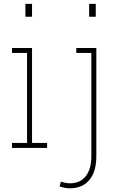

<svg xmlns="http://www.w3.org/2000/svg" viewBox="-20 -782 612 1015"><path d="M43.5 0V-26.4H123V-502H43.5V-528.3H149.4V-26.4H229V0ZM114.3 -693.4V-761.7H149.4V-693.4ZM350.1 213.4Q335.4 213.4 322.8 210.9Q310.1 208.5 295.4 203.6L301.8 178.2Q310.5 181.2 324 184.1Q337.4 187 350.1 187Q403.8 187 433.3 149.7Q462.9 112.3 462.9 43.5V-502H383.3V-528.3H489.3V43.5Q489.3 125 452.6 169.2Q416 213.4 350.1 213.4ZM451.2 -693.4V-761.7H486.3V-693.4Z"/></svg>

Font: Roboto Slab LO Thin
Style: Regular
Weight: 250
Designer: Google
Version: Version 2.00;September 28, 2018;FontCreator 11.5.0.2427 64-b